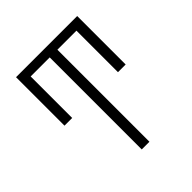

<svg xmlns="http://www.w3.org/2000/svg" viewBox="-185 -795 919 919"><g transform="rotate(-45 275.0 -335.0)"><path d="M249 0V-623H120V-342H68V-670H482V-342H430V-623H301V0Z"/></g></svg>

Font: Lode Dark Term
Style: Regular
Weight: 400
Monospace: yes
Designer: Belleve Invis
Foundry: Belleve Invis
Version: Version 29.2.0